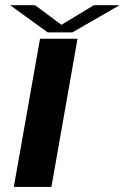

<svg xmlns="http://www.w3.org/2000/svg" viewBox="-20 -738 492 758"><path d="M34.5 0H183L286 -585H138ZM168.5 -610H265.5L452 -717.5H350.5L222.5 -640L118.5 -717.5H20Z"/></svg>

Font: Anybody ExtraExpanded Medium
Style: Italic
Weight: 500
Width: 8
Italic angle: -10°
Version: Version 1.113;gftools[0.9.25]